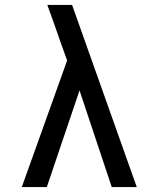

<svg xmlns="http://www.w3.org/2000/svg" viewBox="-20 -755 640 775"><path d="M68 0 251 -511 225 -583Q212 -621 198.5 -659Q185 -697 171 -735H271Q336 -551 401.5 -367.5Q467 -184 532 0H431L301 -390L169 0Z"/></svg>

Font: Iosevka Custom Medium Extended
Style: Regular
Weight: 500
Width: 7
Monospace: yes
Designer: Belleve Invis
Foundry: Belleve Invis
Version: Version 11.2.4; ttfautohint (v1.8.4)